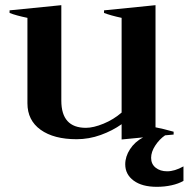

<svg xmlns="http://www.w3.org/2000/svg" viewBox="-20 -528 729 742"><path d="M689 115V171Q670 182 643 188Q616 194 586 194Q529 194 496.5 170Q464 146 464 107Q464 77 482.5 48.5Q501 20 533 3L450 11V-48Q415 -23 369.5 -6.5Q324 10 276 10Q188 10 137 -26.5Q86 -63 86 -129V-459Q42 -468 17 -478V-488L217 -508V-139Q217 -34 312 -34Q341 -34 380 -50Q419 -66 450 -93V-459Q408 -468 382 -478V-488L581 -508V-36Q608 -31 651 -19V-8L618 -5Q596 10 580 34.5Q564 59 564 82Q564 106 581.5 120Q599 134 626 134Q655 134 689 115Z"/></svg>

Font: Trirong SemiBold
Style: Regular
Weight: 600
Designer: Katatrad Team
Foundry: CadsonDemak
Version: Version 1.001